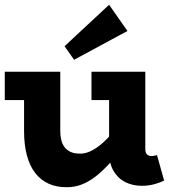

<svg xmlns="http://www.w3.org/2000/svg" viewBox="-20 -772 719 806"><path d="M260 14Q217 14 184 -1Q151 -16 128 -45.5Q105 -75 93 -119.5Q81 -164 81 -222V-471H233V-222Q233 -202 237 -185Q241 -168 250.5 -155Q260 -142 276 -134.5Q292 -127 317 -127Q338 -127 360.5 -137.5Q383 -148 407 -168.5Q431 -189 456.5 -219.5Q482 -250 509 -289V-171Q474 -124 443 -89.5Q412 -55 382.5 -32Q353 -9 323 2.5Q293 14 260 14ZM0 -352V-471H210V-352ZM576 8Q536 8 505 -8Q474 -24 456 -55.5Q438 -87 438 -132V-471H590V-146Q590 -130 597.5 -123.5Q605 -117 615 -117Q623 -117 629 -118.5Q635 -120 639 -121L669 -14Q656 -7 630.5 0.5Q605 8 576 8ZM364 -352V-471H572V-352ZM291 -521 251 -578 438 -752 515 -642Z"/></svg>

Font: BioRhyme ExtraBold
Style: Regular
Weight: 800
Designer: Aoife Mooney
Foundry: Aoife Mooney Type
Version: Version 1.600;gftools[0.9.33]